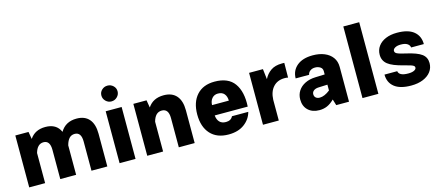

<svg xmlns="http://www.w3.org/2000/svg" viewBox="-53 -1364 4455 1942"><g transform="rotate(-15 2174.0 -392.5)"><path d="M69.3 -543.5H207.5L220.7 -466.8Q274.4 -548.3 383.8 -548.3Q499.5 -548.3 540 -455.6Q594.7 -548.3 710.4 -548.3Q796.9 -548.3 842 -495.6Q887.2 -442.9 887.2 -342.8V0H721.2V-305.7Q721.2 -403.8 652.8 -403.8Q617.7 -403.8 595.5 -380.1Q573.2 -356.4 561 -310.1H560.5V0H394.5V-305.7Q394.5 -403.8 326.2 -403.8Q260.7 -403.8 235.8 -315.4V0H69.3Z M1014.6 -708Q1014.6 -742.7 1039.6 -766.1Q1064.5 -789.6 1099.1 -789.6Q1133.8 -789.6 1158.9 -766.1Q1184.1 -742.7 1184.1 -708Q1184.1 -673.8 1158.9 -649.2Q1133.8 -624.5 1099.1 -624.5Q1064.5 -624.5 1039.6 -649.2Q1014.6 -673.8 1014.6 -708ZM1015.6 -543.5H1182.6V0H1015.6Z M1471.2 0H1305.2V-543.5H1443.4L1456.5 -465.3Q1511.2 -548.3 1622.6 -548.3Q1710 -548.3 1755.9 -495.6Q1801.8 -442.9 1801.8 -342.8V0H1635.7V-305.7Q1635.7 -403.8 1564.9 -403.8Q1528.8 -403.8 1505.9 -380.1Q1482.9 -356.4 1471.2 -312Z M2069.8 -217.3Q2073.7 -173.3 2096.9 -148.4Q2120.1 -123.5 2163.6 -123.5Q2216.8 -123.5 2236.3 -164.6H2407.2Q2387.7 -90.8 2323.2 -42.7Q2258.8 5.4 2157.7 5.4Q2035.2 5.4 1968.3 -68.4Q1901.4 -142.1 1901.4 -271.5Q1901.4 -399.9 1968.3 -474.1Q2035.2 -548.3 2155.3 -548.3Q2298.3 -548.3 2361.3 -460.2Q2424.3 -372.1 2415.5 -217.3ZM2070.8 -325.2H2246.6Q2246.1 -369.6 2223.9 -396.2Q2201.7 -422.9 2157.7 -422.9Q2119.1 -422.9 2095.5 -395.8Q2071.8 -368.7 2070.8 -325.2Z M2517.1 -543.5H2662.1L2674.8 -435.1Q2699.7 -486.3 2744.9 -517.8Q2790 -549.3 2861.8 -549.3Q2868.2 -549.3 2874.5 -549.3Q2880.9 -549.3 2887.2 -548.8L2885.7 -395Q2877.9 -397.5 2868.7 -398.2Q2859.4 -398.9 2849.6 -398.9Q2774.4 -398.9 2730.2 -350.3Q2686 -301.8 2682.6 -217.3V0H2517.1Z M3418 -364.7V0H3284.2L3264.6 -64Q3227.1 -26.9 3189.9 -10.7Q3152.8 5.4 3109.4 5.4Q3034.7 5.4 2990.7 -36.4Q2946.8 -78.1 2946.8 -148.9Q2946.8 -199.7 2972.4 -239Q2998 -278.3 3044.7 -301.5Q3091.3 -324.7 3153.8 -326.7L3251.5 -330.1V-364.7Q3251.5 -393.6 3228.3 -408.2Q3205.1 -422.9 3174.8 -422.9Q3144.5 -422.9 3123.5 -407.2Q3102.5 -391.6 3098.6 -367.2H2957.5Q2958.5 -449.2 3018.3 -498.8Q3078.1 -548.3 3183.6 -548.3Q3252.4 -548.3 3305.2 -526.6Q3357.9 -504.9 3387.9 -463.9Q3418 -422.9 3418 -364.7ZM3087.9 -166Q3087.9 -143.1 3103 -129.6Q3118.2 -116.2 3144 -116.2Q3193.4 -116.2 3251.5 -162.1V-223.1L3157.2 -219.2Q3125 -217.8 3106.4 -203.1Q3087.9 -188.5 3087.9 -166Z M3725.6 0H3559.1V-750H3725.6Z M4065.9 -548.3Q4182.6 -548.3 4241.2 -500Q4299.8 -451.7 4299.8 -367.2H4167Q4163.6 -392.6 4140.1 -407.7Q4116.7 -422.9 4071.8 -422.9Q4034.7 -422.9 4012.2 -409.9Q3989.7 -397 3989.7 -377.9Q3989.7 -365.7 3998.3 -357.2Q4006.8 -348.6 4031 -340.6Q4055.2 -332.5 4102.5 -321.8Q4214.8 -296.4 4260.5 -262Q4306.2 -227.5 4306.2 -167.5Q4306.2 -116.2 4276.9 -77.4Q4247.6 -38.6 4194.3 -16.6Q4141.1 5.4 4069.3 5.4Q3952.6 5.4 3894 -42Q3835.4 -89.4 3835.4 -171.9H3968.8Q3971.7 -147.9 3996.8 -134.3Q4022 -120.6 4072.3 -120.6Q4111.3 -120.6 4133.8 -131.8Q4156.2 -143.1 4156.2 -160.2Q4156.2 -170.4 4148.7 -177.5Q4141.1 -184.6 4118.4 -192.4Q4095.7 -200.2 4050.3 -211.4Q3935.5 -239.7 3887.9 -277.3Q3840.3 -314.9 3840.3 -377.4Q3840.3 -428.2 3868.4 -466.8Q3896.5 -505.4 3947.3 -526.9Q3998 -548.3 4065.9 -548.3Z"/></g></svg>

Font: Estedad-FD ExtraBold
Style: Regular
Weight: 800
Designer: Amin Abedi
Version: Version 7.3